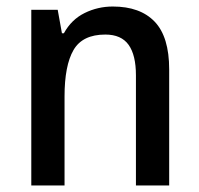

<svg xmlns="http://www.w3.org/2000/svg" viewBox="-20 -569 611 589"><path d="M326 -549Q410 -549 454.5 -502.5Q499 -456 499 -356V0H397V-338Q397 -400 374.5 -431.5Q352 -463 303 -463Q233 -463 205.5 -415.5Q178 -368 178 -273V0H76V-539H157L170 -467H176Q199 -509 239.5 -529Q280 -549 326 -549Z"/></svg>

Font: Noto Sans Telugu SemiCondensed Medium
Style: Regular
Weight: 500
Width: 4
Designer: Jelle Bosma - Monotype Design Team
Foundry: Monotype Imaging Inc.
Version: Version 2.005; ttfautohint (v1.8.4.7-5d5b)